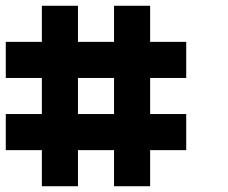

<svg xmlns="http://www.w3.org/2000/svg" viewBox="-20 -645 790 665"><path d="M375 -125H250V0H125V-125H0V-250H125V-375H0V-500H125V-625H250V-500H375V-625H500V-500H625V-375H500V-250H625V-125H500V0H375ZM375 -375H250V-250H375Z"/></svg>

Font: Tiny5
Style: Regular
Weight: 400
Designer: Stefan Schmidt
Foundry: Made with Bits'n'Picas by Kreative Software
Version: Version 1.002; ttfautohint (v1.8.4.7-5d5b)